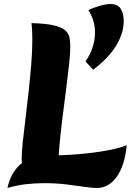

<svg xmlns="http://www.w3.org/2000/svg" viewBox="-20 -917 651 956"><path d="M272 -30 121 -31Q101 -51 94.5 -75Q88 -99 88 -130Q88 -160 93.5 -211.5Q99 -263 107 -327Q115 -391 122.5 -460Q130 -529 135.5 -596Q141 -663 141 -720Q141 -742 140 -763Q139 -784 137 -802Q208 -800 247 -791Q286 -782 304 -766.5Q322 -751 326 -730.5Q330 -710 330 -684Q330 -652 324 -596Q318 -540 309 -471Q300 -402 291 -330Q282 -258 276 -192.5Q270 -127 270 -78Q270 -64 270.5 -51.5Q271 -39 272 -30ZM17 19Q20 3 30 -24Q40 -51 61.5 -78Q83 -105 120.5 -124Q158 -143 217 -143Q297 -143 373 -149.5Q449 -156 511.5 -167.5Q574 -179 611 -194Q601 -92 561 -36.5Q521 19 463 19Q438 19 398.5 13Q359 7 308.5 1Q258 -5 200 -5Q156 -5 110.5 0Q65 5 17 19ZM420 -867Q443 -878 475.5 -887.5Q508 -897 529 -897Q566 -897 581 -873.5Q596 -850 596 -812Q596 -752 558.5 -690Q521 -628 444 -570L406 -611Q429 -645 441 -681.5Q453 -718 453 -754Q453 -786 445 -812.5Q437 -839 420 -867Z"/></svg>

Font: Merienda Black
Style: Regular
Weight: 900
Designer: Eduardo Rodriguez Tunni
Foundry: Eduardo Rodriguez Tunni
Version: Version 2.001